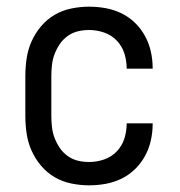

<svg xmlns="http://www.w3.org/2000/svg" viewBox="-20 -548 540 576"><path d="M247 8Q221 8 194 2.5Q167 -3 144 -16.5Q121 -30 103.5 -50.5Q86 -71 75 -95.5Q64 -120 60 -146.5Q56 -173 56 -200V-320Q56 -347 60 -373.5Q64 -400 75 -424.5Q86 -449 103.5 -469.5Q121 -490 144 -503.5Q167 -517 194 -522.5Q221 -528 247 -528Q272 -528 297 -523.5Q322 -519 344.5 -508Q367 -497 385 -479.5Q403 -462 415 -440Q427 -418 432.5 -393.5Q438 -369 438 -344V-342H360V-343Q360 -366 353 -388Q346 -410 330 -426.5Q314 -443 292 -450.5Q270 -458 247 -458Q230 -458 213.5 -454Q197 -450 183 -440Q169 -430 159.5 -416Q150 -402 144 -386.5Q138 -371 136 -354Q134 -337 134 -320V-200Q134 -183 136 -166Q138 -149 144 -133.5Q150 -118 159.5 -104Q169 -90 183 -80Q197 -70 213.5 -66Q230 -62 247 -62Q270 -62 292 -69.5Q314 -77 330 -93.5Q346 -110 353 -132Q360 -154 360 -177V-178H438V-176Q438 -151 432.5 -126.5Q427 -102 415 -80Q403 -58 385 -40.5Q367 -23 344.5 -12Q322 -1 297 3.5Q272 8 247 8Z"/></svg>

Font: Iosevka Web
Style: Regular
Weight: 400
Monospace: yes
Designer: Belleve Invis
Foundry: Belleve Invis
Version: Version 28.0.3; ttfautohint (v1.8.3)